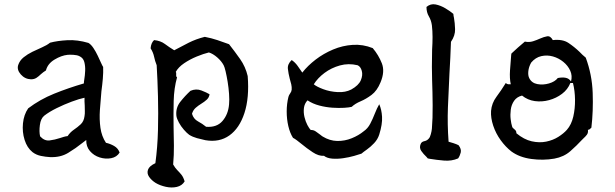

<svg xmlns="http://www.w3.org/2000/svg" viewBox="-20 -725 2840 886"><path d="M532 -21Q519 0 493 5Q467 10 440 1.5Q413 -7 395 -28Q377 -49 378 -79Q374 -76 369.5 -72.5Q365 -69 361 -66Q330 -41 294.5 -19.5Q259 2 211 0Q191 -1 169 -5.5Q147 -10 130 -23Q105 -43 93.5 -79.5Q82 -116 86 -156Q90 -196 110 -225Q164 -266 229.5 -292.5Q295 -319 367 -340Q367 -344 367.5 -348.5Q368 -353 369 -359Q372 -376 373 -398Q374 -420 369 -439Q364 -458 346 -466Q336 -471 318.5 -472Q301 -473 292 -472Q263 -469 231.5 -450Q200 -431 192 -400Q185 -396 179.5 -391.5Q174 -387 168 -382Q159 -373 148.5 -366Q138 -359 123 -359Q95 -360 76 -381.5Q57 -403 64 -425Q71 -446 89 -460.5Q107 -475 129.5 -486Q152 -497 174 -506.5Q196 -516 211 -528Q245 -537 291 -539.5Q337 -542 388 -527Q400 -520 411 -503.5Q422 -487 431 -468Q440 -449 446.5 -434.5Q453 -420 456 -416Q457 -391 454.5 -362Q452 -333 448 -304Q444 -261 441 -217.5Q438 -174 443.5 -135Q449 -96 469 -66Q488 -62 506.5 -51.5Q525 -41 532 -21ZM370 -189Q372 -200 371.5 -212.5Q371 -225 371 -238Q370 -247 370 -256Q370 -265 370 -274Q346 -269 311 -256Q276 -243 241.5 -226Q207 -209 184 -191Q168 -178 164 -148Q160 -118 165 -96Q185 -74 209 -77Q233 -80 257 -88Q266 -91 274.5 -93.5Q283 -96 292 -97Q304 -115 321 -126.5Q338 -138 352.5 -151.5Q367 -165 370 -189Z M1123 -374Q1131 -274 1108 -203.5Q1085 -133 1038.5 -100Q992 -67 928 -78Q909 -82 889 -87.5Q869 -93 853 -103Q842 -111 828.5 -126.5Q815 -142 805.5 -159.5Q796 -177 794 -190Q790 -227 811.5 -254.5Q833 -282 859 -306Q885 -317 909.5 -307.5Q934 -298 947 -290Q945 -275 934 -265Q923 -255 909 -246.5Q895 -238 883 -227.5Q871 -217 866 -200Q873 -176 893.5 -165Q914 -154 931 -140Q980 -136 1006.5 -166.5Q1033 -197 1037 -243Q1039 -264 1037 -292Q1035 -320 1030.5 -347.5Q1026 -375 1021 -396Q1016 -417 1012 -424Q1002 -443 982.5 -460Q963 -477 944 -483Q919 -477 887.5 -464Q856 -451 829.5 -433Q803 -415 791 -393Q794 -390 793 -382Q793 -379 793 -375Q793 -371 797 -368Q783 -318 781.5 -259.5Q780 -201 781 -138Q782 -96 782.5 -53Q783 -10 779 34Q788 50 798 60Q808 70 817 81Q826 92 832 112Q820 132 796 137.5Q772 143 745 137Q718 131 698 119Q679 107 668 91Q657 75 663 58Q669 41 697 28Q707 -46 709 -124.5Q711 -203 709 -280Q707 -357 703 -424Q695 -444 691 -463.5Q687 -483 675 -502Q677 -527 691 -540Q721 -537 741 -522Q761 -507 784 -493Q817 -511 851 -528Q885 -545 925 -555Q956 -549 983 -540Q1010 -531 1037 -521Q1063 -488 1088 -452.5Q1113 -417 1123 -374Z M1736 -345Q1720 -306 1694.5 -287Q1669 -268 1644 -257.5Q1619 -247 1603 -232Q1592 -229 1568 -227.5Q1544 -226 1514 -228Q1484 -230 1453.5 -238Q1423 -246 1399 -262Q1385 -247 1382.5 -226.5Q1380 -206 1385 -185Q1390 -164 1398.5 -148Q1407 -132 1414 -125Q1426 -126 1437 -118.5Q1448 -111 1457 -104Q1461 -101 1464 -98.5Q1467 -96 1469 -95Q1502 -75 1536.5 -74.5Q1571 -74 1603 -87Q1635 -100 1658 -119Q1677 -132 1688.5 -154Q1700 -176 1709.5 -200.5Q1719 -225 1730 -244Q1741 -220 1743 -186Q1745 -152 1730 -104Q1723 -82 1706.5 -64.5Q1690 -47 1673 -35Q1656 -23 1648 -16Q1637 -12 1614 -5.5Q1591 1 1564 5Q1537 9 1513 7Q1489 5 1475 -6Q1451 -4 1423 -22.5Q1395 -41 1371 -61Q1360 -70 1350 -77.5Q1340 -85 1332 -89Q1318 -111 1310.5 -143Q1303 -175 1303 -210.5Q1303 -246 1311 -278Q1313 -286 1319 -294Q1325 -302 1326 -311Q1327 -323 1324 -336Q1321 -349 1317 -362Q1311 -385 1308.5 -407Q1306 -429 1326 -448Q1342 -437 1353 -421.5Q1364 -406 1375 -390Q1400 -422 1436.5 -450Q1473 -478 1517 -496.5Q1561 -515 1608 -518Q1655 -521 1700 -503Q1727 -471 1742 -433Q1757 -395 1736 -345ZM1630 -424Q1588 -434 1548.5 -423Q1509 -412 1477.5 -388.5Q1446 -365 1428 -336Q1441 -325 1471.5 -313.5Q1502 -302 1538 -300Q1574 -298 1601 -312Q1635 -331 1645 -354.5Q1655 -378 1649.5 -398Q1644 -418 1630 -424Z M2096 -55Q2110 -37 2106 -21Q2102 -5 2094 6Q2064 19 2029 16Q1994 13 1964 8Q1957 7 1954 6Q1952 4 1948 -1Q1934 -14 1924 -28.5Q1914 -43 1921 -60Q1925 -71 1938 -73.5Q1951 -76 1959 -86Q1964 -91 1968 -105.5Q1972 -120 1973 -131Q1977 -178 1976.5 -239.5Q1976 -301 1974 -355Q1974 -372 1973.5 -387.5Q1973 -403 1973 -416Q1973 -437 1973.5 -457Q1974 -477 1974 -496Q1976 -526 1976 -554Q1976 -582 1973 -608Q1970 -631 1959 -649.5Q1948 -668 1948 -693Q1967 -709 1990 -704.5Q2013 -700 2035.5 -686.5Q2058 -673 2072 -661Q2072 -657 2073 -652Q2074 -647 2075 -642Q2079 -620 2080 -590.5Q2081 -561 2061 -532Q2060 -495 2058 -458.5Q2056 -422 2054 -385Q2050 -308 2047 -230Q2044 -152 2050 -71Q2058 -69 2072 -64.5Q2086 -60 2096 -55Z M2709 -136Q2705 -133 2702 -129.5Q2699 -126 2693 -126Q2695 -112 2688 -103Q2681 -94 2673 -87Q2671 -85 2668.5 -82.5Q2666 -80 2664 -78Q2642 -54 2612 -27.5Q2582 -1 2538 7Q2486 16 2431.5 8.5Q2377 1 2340 -26Q2313 -47 2290.5 -78Q2268 -109 2256 -145Q2244 -181 2246 -213Q2249 -249 2271 -278.5Q2293 -308 2314 -342Q2320 -336 2328.5 -336Q2337 -336 2337 -336Q2331 -363 2333.5 -400.5Q2336 -438 2339 -472Q2340 -476 2340 -478Q2355 -492 2370.5 -506Q2386 -520 2402 -533Q2422 -529 2439.5 -534.5Q2457 -540 2472 -547Q2490 -555 2505 -557.5Q2520 -560 2531 -540Q2576 -545 2603 -527Q2630 -509 2654 -486Q2661 -479 2668 -472Q2675 -465 2683 -459Q2712 -381 2715 -296.5Q2718 -212 2709 -136ZM2612 -342Q2600 -312 2573.5 -292Q2547 -272 2514 -263Q2481 -254 2448 -258.5Q2415 -263 2389 -284Q2365 -278 2352.5 -260Q2340 -242 2337 -219Q2334 -196 2336.5 -175Q2339 -154 2343 -142Q2344 -137 2347 -134.5Q2350 -132 2353 -129Q2357 -126 2360 -122Q2363 -118 2363 -110Q2398 -81 2433.5 -73Q2469 -65 2500.5 -71.5Q2532 -78 2556.5 -93.5Q2581 -109 2596 -126Q2617 -150 2625.5 -187Q2634 -224 2633.5 -265Q2633 -306 2624 -342ZM2615 -349Q2622 -375 2611.5 -398.5Q2601 -422 2579.5 -439.5Q2558 -457 2531.5 -464.5Q2505 -472 2478 -466Q2451 -460 2431 -436Q2420 -416 2418 -396.5Q2416 -377 2422 -365Q2433 -342 2459.5 -337Q2486 -332 2513.5 -340Q2541 -348 2554 -365Q2575 -369 2590.5 -366Q2606 -363 2615 -349Z"/></svg>

Font: Yuji Mai
Style: Regular
Weight: 400
Designer: Kataoka Yuji
Foundry: Kinuta Font Factory
Version: Version 3.002